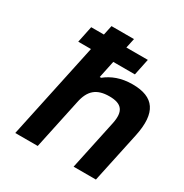

<svg xmlns="http://www.w3.org/2000/svg" viewBox="-165 -840 928 969"><g transform="rotate(30 299.5 -355.0)"><path d="M208 -710 196 -654H122L102 -558H176L57 0H188L250 -291C265 -365 302 -398 377 -398C450 -398 474 -365 459 -291L397 0H527L590 -295C621 -442 573 -509 448 -509C381 -509 332 -489 293 -458H285L306 -558H432L452 -654H327L339 -710Z"/></g></svg>

Font: LT Wave Text Bold Italic
Style: Regular
Weight: 700
Designer: Daniel Lyons
Version: Version 2.5 (Glyphs App)